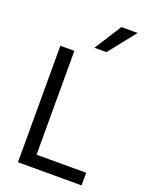

<svg xmlns="http://www.w3.org/2000/svg" viewBox="-162 -964 802 1044"><g transform="rotate(20 238.5 -441.5)"><path d="M445 0H77V-674H158V-73H445ZM324 -727H255L354 -883H448Z"/></g></svg>

Font: Hind Guntur
Style: Regular
Weight: 400
Designer: Manushi Parikh, Hitesh Malaviya
Foundry: Indian Type Foundry
Version: Version 1.002;PS 1.0;hotconv 1.0.86;makeotf.lib2.5.63406; tt